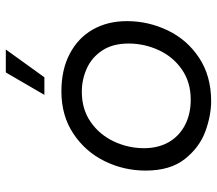

<svg xmlns="http://www.w3.org/2000/svg" viewBox="-64 -696 764 677"><g transform="rotate(-90 318.5 -358.0)"><path d="M55 -227Q55 -304 88.5 -372Q122 -440 185.5 -482Q249 -524 334 -524Q411 -524 467 -494.5Q523 -465 552.5 -413Q582 -361 582 -293Q582 -217 549 -148.5Q516 -80 452 -38Q388 4 300 4Q249 4 193 -16.5Q137 -37 96 -88.5Q55 -140 55 -227ZM503 -287Q503 -343 478.5 -380Q454 -417 415 -434.5Q376 -452 333 -452Q271 -452 226 -420.5Q181 -389 157.5 -338.5Q134 -288 134 -233Q134 -183 155 -146Q176 -109 215 -88.5Q254 -68 305 -68Q367 -68 412 -99.5Q457 -131 480 -181.5Q503 -232 503 -287ZM322 -584 401 -720H482L384 -584Z"/></g></svg>

Font: Fixel Italic Variable 20240409 Display Thin
Style: Italic
Weight: 100
Italic angle: -10°
Designer: AlfaBravo + MacPaw
Foundry: Kyrylo Tkachov, Marchela Mozhyna, Serhii Makarenko, Maria Weinstein, Zakhar Kryvoshyya
Version: Version 1.211;Glyphs 3.2 (3225)